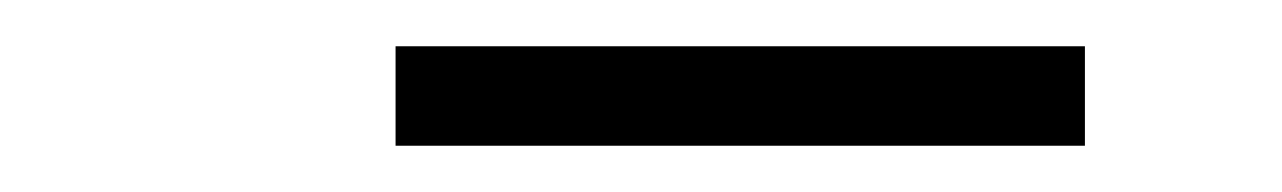

<svg xmlns="http://www.w3.org/2000/svg" viewBox="-20 -753 554 83"><path d="M151 -690V-733H449V-690Z"/></svg>

Font: Encode Sans SC Light
Style: Regular
Weight: 300
Version: Version 3.002